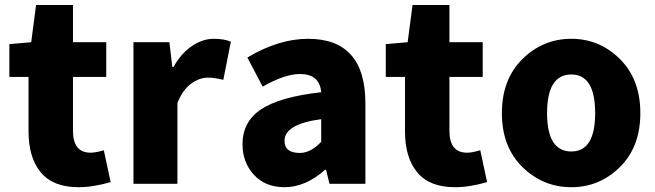

<svg xmlns="http://www.w3.org/2000/svg" viewBox="-20 -739 2635 772"><path d="M295.9 13.7Q193.4 13.7 144 -45.9Q94.7 -105.5 94.7 -210.9V-429.7H17.6V-561.5L105.5 -569.3L125 -718.8H273.4V-569.3H407.2V-429.7H273.4V-212.9Q273.4 -125 344.7 -125Q363.3 -125 397.5 -134.8L424.8 -6.8Q354.5 13.7 295.9 13.7Z M516.6 0V-569.3H661.1L672.9 -469.7H677.7Q708 -524.4 751.5 -553.7Q794.9 -583 838.9 -583Q881.8 -583 908.2 -571.3L877.9 -418Q842.8 -426.8 816.4 -426.8Q781.2 -426.8 748 -402.3Q714.8 -377.9 693.4 -325.2V0Z M1124 13.7Q1046.9 13.7 1001 -36.1Q955.1 -85.9 955.1 -159.2Q955.1 -250 1030.3 -299.8Q1105.5 -349.6 1271.5 -368.2Q1265.6 -441.4 1185.5 -441.4Q1125 -441.4 1036.1 -390.6L974.6 -507.8Q1100.6 -583 1218.8 -583Q1449.2 -583 1449.2 -323.2V0H1304.7L1291 -56.6H1287.1Q1209 13.7 1124 13.7ZM1185.5 -124Q1229.5 -124 1271.5 -168.9V-259.8Q1124 -240.2 1124 -172.9Q1124 -124 1185.5 -124Z M1809.6 13.7Q1707 13.7 1657.7 -45.9Q1608.4 -105.5 1608.4 -210.9V-429.7H1531.2V-561.5L1619.1 -569.3L1638.7 -718.8H1787.1V-569.3H1920.9V-429.7H1787.1V-212.9Q1787.1 -125 1858.4 -125Q1877 -125 1911.1 -134.8L1938.5 -6.8Q1868.2 13.7 1809.6 13.7Z M2277.3 13.7Q2163.1 13.7 2080.6 -67.4Q1998 -148.4 1998 -284.2Q1998 -419.9 2080.6 -501.5Q2163.1 -583 2277.3 -583Q2390.6 -583 2472.7 -501.5Q2554.7 -419.9 2554.7 -284.2Q2554.7 -148.4 2472.7 -67.4Q2390.6 13.7 2277.3 13.7ZM2277.3 -129.9Q2373 -129.9 2373 -284.2Q2373 -439.5 2277.3 -439.5Q2179.7 -439.5 2179.7 -284.2Q2179.7 -129.9 2277.3 -129.9Z"/></svg>

Font: Bpmf Zihi Sans Heavy
Style: Heavy
Weight: 900
Foundry: But Ko
Version: Version 1.320